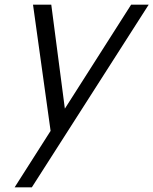

<svg xmlns="http://www.w3.org/2000/svg" viewBox="-20 -560 655 820"><path d="M540 -540 257 -96 199 -540H121L196.1 -1L42.5 240H116L615 -540Z"/></svg>

Font: Manrope
Style: RegularItalic
Weight: 400
Italic angle: -15°
Designer: Mikhail Sharanda
Foundry: Mikhail Sharanda
Version: Version 4.502;hotconv 1.0.109;makeotfexe 2.5.65596